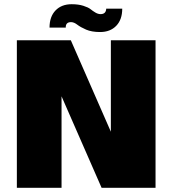

<svg xmlns="http://www.w3.org/2000/svg" viewBox="-20 -891 818 911"><path d="M506 -700H718V0H462L272 -434V0H60V-700H316L506 -266ZM215 -760Q215 -812 243.5 -841.5Q272 -871 320 -871Q352 -871 375.5 -863.5Q399 -856 409.5 -847.5Q420 -839 432.5 -831.5Q445 -824 457 -824Q483 -824 484 -850H560Q560 -798 531.5 -768.5Q503 -739 455 -739Q415 -739 388.5 -750.5Q362 -762 346.5 -774Q331 -786 317 -786Q291 -786 292 -760Z"/></svg>

Font: Fivo Sans Black
Style: Regular
Weight: 900
Designer: Alexander Slobzheninov
Foundry: Alexander Slobzheninov
Version: 1.0